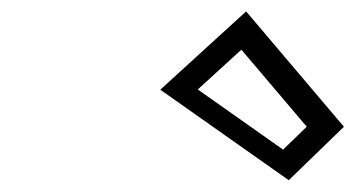

<svg xmlns="http://www.w3.org/2000/svg" viewBox="-20 -882 615 332"><path d="M403.8 -840 277.7 -725 473.5 -587 553 -664ZM399.2 -818.4 301.5 -729.3 475.3 -606.8 532.1 -661.7ZM399.2 -818.4 532.1 -661.7 475.3 -606.8 301.5 -729.3ZM403.8 -840 553 -664 473.5 -587 277.7 -725ZM397.4 -796.1 510.4 -662.9 469.5 -623.3 322 -727.3ZM405.6 -862.3 257.2 -726.9 479.3 -570.4 574.7 -662.8Z"/></svg>

Font: Hussar Outliner
Style: Obl
Weight: 700
Foundry: Cannot Into Space Fonts
Version: Version 0.92